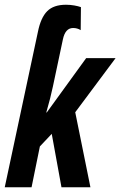

<svg xmlns="http://www.w3.org/2000/svg" viewBox="-26 -789 507 809"><path d="M107 0 142 -172 192 -225 233 0H355L291 -316L461 -544H337L171 -315H169Q178 -346 185 -373.5Q192 -401 197 -425L239 -623Q249 -671 282 -671Q300 -671 314 -662L315 -759Q304 -763 287 -766Q270 -769 252 -769Q200 -769 173 -742Q146 -715 134 -656L-6 0Z"/></svg>

Font: Noto Sans Display Condensed
Style: Bold Italic
Weight: 700
Width: 3
Designer: Monotype Design team
Foundry: Monotype Imaging Inc.
Version: 1.000